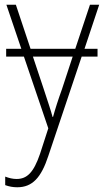

<svg xmlns="http://www.w3.org/2000/svg" viewBox="-20 -549 442 811"><path d="M392 -343H337L399 -529H360L298 -343H109L47 -529H7L70 -343H6V-310H81L184 -7L149 101C122 180 94 207 50 207C33 207 18 203 2 197V233C19 239 34 242 53 242C117 242 154 201 184 110L325 -310H392ZM202 -55C195 -82 184 -114 164 -175L119 -310H287L242 -173C225 -126 213 -88 204 -55Z"/></svg>

Font: Noto Sans SemiCondensed ExtraLight
Style: Regular
Weight: 200
Width: 4
Designer: Monotype Design Team
Foundry: Monotype Imaging Inc.
Version: Version 2.013